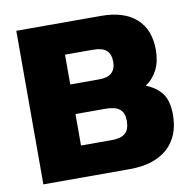

<svg xmlns="http://www.w3.org/2000/svg" viewBox="-74 -718 795 793"><g transform="rotate(-10 323.5 -322.0)"><path d="M45 -644H399Q496 -644 547.5 -598Q599 -552 599 -466Q599 -418 581 -383Q563 -348 532 -328Q577 -310 599.5 -279Q622 -248 622 -191Q622 -100 566 -50Q510 0 407 0H45ZM348 -387Q417 -387 417 -449Q417 -481 399.5 -496.5Q382 -512 343 -512H226V-387ZM356 -131Q394 -131 412 -147Q430 -163 430 -200Q430 -232 411.5 -247.5Q393 -263 352 -263H226V-131Z"/></g></svg>

Font: Kanit Bold
Style: Regular
Weight: 700
Designer: Katatrad Team
Foundry: CadsonDemak
Version: Version 1.000